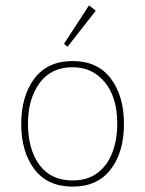

<svg xmlns="http://www.w3.org/2000/svg" viewBox="-20 -686 540 714"><path d="M250 8Q157 8 108 -56.5Q59 -121 59 -225Q59 -329 108 -394Q157 -459 250 -459Q343 -459 392 -394Q441 -329 441 -225Q441 -121 392 -56.5Q343 8 250 8ZM250 -15Q305 -15 342 -42.5Q379 -70 397.5 -118Q416 -166 416 -226Q416 -324 370 -380Q324 -436 250 -436Q170 -436 127 -377Q84 -318 84 -226Q84 -131 126.5 -73Q169 -15 250 -15ZM231 -512 218 -523 311 -666 336 -646Z"/></svg>

Font: Inconsolata ExtraLight
Style: Regular
Weight: 200
Monospace: yes
Designer: Raph Levien, Cyreal, Brenton Simpson
Foundry: Raph Levien, Cyreal, Google
Version: Version 3.001; ttfautohint (v1.8.2.53-6de2)